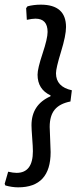

<svg xmlns="http://www.w3.org/2000/svg" viewBox="-43 -675 354 823"><path d="M35 128Q9 128 -20 120L-23 113L-8 61Q14 66 28 66Q98 66 98 -27Q98 -44 95 -83.5Q92 -123 92 -138Q92 -226 173 -262L174 -266Q118 -292 118 -355Q118 -381 139.5 -445.5Q161 -510 161 -538Q161 -595 109 -595Q95 -595 72 -590L69 -640L75 -648Q102 -655 132 -655Q240 -655 240 -559Q240 -523 218.5 -453Q197 -383 197 -361Q197 -303 265 -288L259 -240Q213 -231 191.5 -205Q170 -179 170 -131Q170 -117 172 -78.5Q174 -40 174 -23Q174 128 35 128Z"/></svg>

Font: Alegreya Sans Medium
Style: Italic
Weight: 500
Italic angle: -7°
Designer: Juan Pablo del Peral
Foundry: Huerta Tipografica
Version: Version 2.007